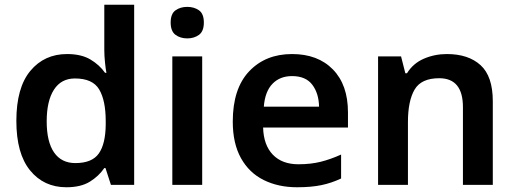

<svg xmlns="http://www.w3.org/2000/svg" viewBox="-20 -780 2176 810"><path d="M260 10Q165 10 107 -61Q49 -132 49 -270Q49 -410 108 -481Q167 -552 263 -552Q323 -552 361.5 -529Q400 -506 423 -473H429Q426 -487 423 -516Q420 -545 420 -570V-760H546V0H448L425 -71H420Q397 -37 359 -13.5Q321 10 260 10ZM298 -92Q368 -92 396.5 -132Q425 -172 426 -253V-269Q426 -356 398.5 -402.5Q371 -449 296 -449Q238 -449 207.5 -401.5Q177 -354 177 -268Q177 -182 208 -137Q239 -92 298 -92Z M770 -751Q799 -751 819.5 -736.5Q840 -722 840 -685Q840 -648 819.5 -633Q799 -618 770 -618Q741 -618 720.5 -633Q700 -648 700 -685Q700 -722 720.5 -736.5Q741 -751 770 -751ZM833 -542V0H707V-542Z M1212 -552Q1321 -552 1384.5 -487Q1448 -422 1448 -306V-242H1090Q1092 -168 1131 -127.5Q1170 -87 1239 -87Q1291 -87 1333 -97.5Q1375 -108 1419 -128V-27Q1379 -8 1336 1Q1293 10 1233 10Q1154 10 1092.5 -20.5Q1031 -51 996.5 -113Q962 -175 962 -267Q962 -406 1031 -479Q1100 -552 1212 -552ZM1212 -459Q1161 -459 1129.5 -426.5Q1098 -394 1093 -330H1326Q1325 -386 1297.5 -422.5Q1270 -459 1212 -459Z M1865 -552Q1956 -552 2007.5 -505Q2059 -458 2059 -353V0H1933V-328Q1933 -450 1833 -450Q1757 -450 1729 -402Q1701 -354 1701 -265V0H1575V-542H1672L1690 -471H1697Q1723 -513 1768.5 -532.5Q1814 -552 1865 -552Z"/></svg>

Font: Noto Sans Tamil SemiBold
Style: Regular
Weight: 600
Designer: Jelle Bosma - Monotype Design Team
Foundry: Monotype Imaging Inc.
Version: Version 2.004; ttfautohint (v1.8.4.7-5d5b)